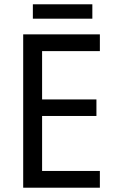

<svg xmlns="http://www.w3.org/2000/svg" viewBox="-20 -874 540 894"><path d="M410 -854H133V-787H410ZM445 0V-78H176V-334H429V-411H176V-636H445V-714H88V0Z"/></svg>

Font: Noto Sans Lao SemiCondensed
Style: Regular
Weight: 400
Width: 4
Designer: Monotype Design Team
Foundry: Monotype Imaging Inc.
Version: Version 2.004